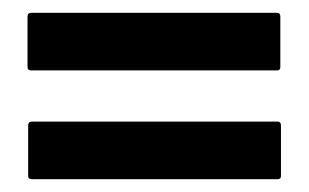

<svg xmlns="http://www.w3.org/2000/svg" viewBox="-20 -506 483 300"><path d="M29 -396Q23 -396 23 -401V-480Q23 -486 29 -486H413Q418 -486 418 -480V-401Q418 -396 413 -396ZM30 -226Q24 -226 24 -231V-310Q24 -316 30 -316H414Q419 -316 419 -310V-231Q419 -226 414 -226Z"/></svg>

Font: Staatliches
Style: Regular
Weight: 400
Designer: Brian LaRossa & Erica Carras
Foundry: Type Brut Foundry
Version: Version 1.000; ttfautohint (v1.8.2) -l 8 -r 50 -G 200 -x 14 